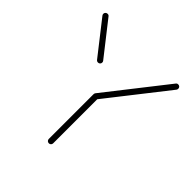

<svg xmlns="http://www.w3.org/2000/svg" viewBox="-144 -634 747 747"><g transform="rotate(45 229.5 -260.0)"><path d="M229.6 -269.3Q234.4 -269.3 238 -265.7Q241.5 -262.2 241.5 -257V-12.2Q241.5 -7.4 238.1 -3.9Q234.8 -0.4 229.6 -0.4Q224.4 -0.4 220.9 -3.9Q217.4 -7.4 217.4 -12.2V-257Q217.4 -262.2 221.1 -265.7Q224.8 -269.3 229.6 -269.3ZM154.4 -369.6Q154.4 -364.8 151.1 -361.3Q147.8 -357.8 142.6 -357.8Q136.7 -357.8 133 -362.2L25.6 -499.3Q23 -502.6 23 -506.7Q23 -511.5 26.5 -515Q30 -518.5 35.2 -518.5Q41.1 -518.5 44.4 -514.1L151.9 -377Q154.4 -374.1 154.4 -369.6ZM423.7 -518.5Q428.9 -518.5 432.2 -515.2Q435.6 -511.9 435.6 -506.7Q435.6 -502.2 433.3 -499.3L238.9 -251.5Q235.2 -247 229.6 -247Q224.4 -247 220.9 -250.6Q217.4 -254.1 217.4 -258.9Q217.4 -262.6 220 -266.3L414.4 -514.1Q417.4 -518.5 423.7 -518.5Z"/></g></svg>

Font: 26F Galaxy Hebrew Thin
Style: Regular
Weight: 100
Designer: C₂₉H₂₅N₃O₅
Version: Version 1.000